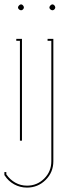

<svg xmlns="http://www.w3.org/2000/svg" viewBox="-20 -641 325 875"><path d="M205.1 -606.9Q205.1 -611.3 209.7 -616.2Q214.4 -621.1 219.2 -621.1Q223.6 -621.1 227.8 -616.5Q231.9 -611.8 231.9 -606.9Q231.9 -602.5 228 -598.4Q224.1 -594.2 219.2 -594.2Q214.4 -594.2 209.7 -598.1Q205.1 -602.1 205.1 -606.9ZM196.8 -463.9H223.1V94.2Q223.1 144 188 179Q152.8 213.9 103 213.9Q71.3 213.9 44.4 199Q17.6 184.1 1 158.2L0 157.2V143.1H8.8V153.8L9.8 154.8Q25.4 177.7 49.8 191.4Q74.2 205.1 103 205.1Q148.9 205.1 181.4 172.9Q213.9 140.6 213.9 94.2V-455.1H196.8ZM62 -606.9Q62 -611.3 66.7 -616.2Q71.3 -621.1 76.2 -621.1Q80.6 -621.1 84.7 -616.5Q88.9 -611.8 88.9 -606.9Q88.9 -602.5 85 -598.4Q81.1 -594.2 76.2 -594.2Q71.3 -594.2 66.7 -598.1Q62 -602.1 62 -606.9ZM70.8 -455.1H54.2V-463.9H80.1V0H70.8Z"/></svg>

Font: Rawengulk
Style: Ultralight
Weight: 200
Version: Version 0.92